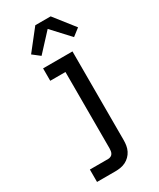

<svg xmlns="http://www.w3.org/2000/svg" viewBox="-241 -836 933 1126"><g transform="rotate(-30 225.0 -273.5)"><path d="M62 215V131H186Q195 131 203.5 127Q212 123 216.5 115.5Q221 108 222.5 99Q224 90 224 81V-436H121V-520H320V81Q320 99 317 117Q314 135 306 151Q298 167 285 180Q272 193 256 201Q240 209 222 212Q204 215 186 215ZM150 -588 101 -626 208 -762H312L419 -626L370 -588L260 -707Z"/></g></svg>

Font: Iosevka Etoile Medium
Style: Regular
Weight: 500
Designer: Belleve Invis
Foundry: Belleve Invis
Version: Version 22.1.2; ttfautohint (v1.8.4)